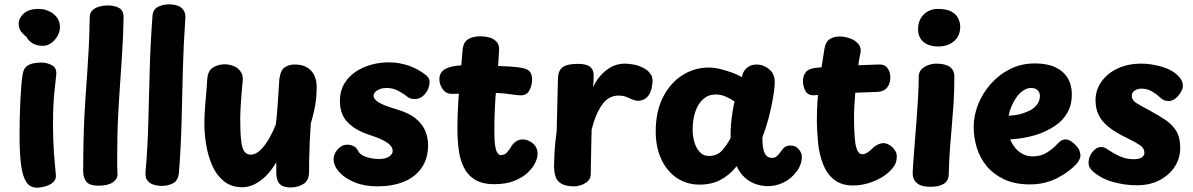

<svg xmlns="http://www.w3.org/2000/svg" viewBox="-20 -845 5493 884"><path d="M66 -736Q66 -761 89 -782.5Q112 -804 159 -804Q183 -804 205 -794Q227 -784 241.5 -765.5Q256 -747 256 -719Q256 -700 245 -680Q234 -660 216 -647Q198 -634 177 -634Q150 -634 131 -645Q112 -656 102 -675Q92 -682 79 -697Q66 -712 66 -736ZM85 -506Q89 -529 102.5 -539.5Q116 -550 134 -553.5Q152 -557 168 -557Q197 -557 219.5 -544.5Q242 -532 239 -501Q236 -470 232 -436Q228 -402 226 -362Q224 -322 224 -272Q224 -240 225 -209Q226 -178 228 -148Q230 -118 232.5 -91Q235 -64 237 -42Q240 -19 225 -6Q210 7 189 13Q168 19 151 19Q117 19 100 -8.5Q83 -36 76.5 -89.5Q70 -143 70 -221Q70 -266 71 -307.5Q72 -349 74 -386.5Q76 -424 78.5 -454.5Q81 -485 85 -506Z M393 -765Q393 -786 406 -798Q419 -810 438 -815Q457 -820 475 -820Q507 -820 528 -808.5Q549 -797 549 -765Q548 -682 541.5 -588.5Q535 -495 529 -399Q525 -341 522.5 -281.5Q520 -222 520 -163Q520 -134 519.5 -107.5Q519 -81 521 -47Q523 -22 500 -6Q477 10 434 10Q391 10 377 -9.5Q363 -29 363 -54Q363 -132 364.5 -194.5Q366 -257 368.5 -308.5Q371 -360 374 -402Q378 -459 382 -514.5Q386 -570 389 -631.5Q392 -693 393 -765Z M682 -770Q684 -802 707.5 -813.5Q731 -825 758 -825Q778 -825 796 -819.5Q814 -814 825 -798.5Q836 -783 833 -754Q825 -644 822 -525.5Q819 -407 816 -287Q813 -167 804 -52Q801 -14 777.5 -1.5Q754 11 724 11Q706 11 688 5.5Q670 0 659 -13.5Q648 -27 650 -52Q660 -167 663 -287.5Q666 -408 669.5 -530Q673 -652 682 -770Z M921 -276Q921 -313 924 -350.5Q927 -388 930 -421Q933 -454 934 -477Q936 -519 960.5 -534Q985 -549 1014 -549Q1035 -549 1054.5 -541.5Q1074 -534 1086.5 -517.5Q1099 -501 1098 -477Q1097 -468 1095 -446.5Q1093 -425 1091 -398.5Q1089 -372 1087.5 -346.5Q1086 -321 1086 -302Q1086 -237 1090 -200Q1094 -163 1104.5 -148Q1115 -133 1134 -133Q1158 -133 1180 -155Q1202 -177 1220 -209Q1238 -241 1250 -272Q1255 -315 1258 -356.5Q1261 -398 1263 -431Q1265 -464 1266 -480Q1272 -523 1291.5 -535.5Q1311 -548 1336 -548Q1373 -548 1395.5 -533.5Q1418 -519 1428 -496Q1438 -473 1438 -447Q1438 -421 1436 -398Q1434 -375 1430 -353.5Q1426 -332 1421 -313Q1416 -294 1411 -277Q1408 -236 1406 -191.5Q1404 -147 1403.5 -112Q1403 -77 1403 -63Q1405 -18 1381.5 -1Q1358 16 1323 18Q1286 19 1269.5 3.5Q1253 -12 1252 -47Q1252 -53 1252 -60Q1252 -67 1252 -76.5Q1252 -86 1252 -98Q1221 -44 1179.5 -13.5Q1138 17 1096 17Q1045 17 1011 -10.5Q977 -38 957.5 -82Q938 -126 929.5 -177Q921 -228 921 -276Z M1944 -497Q1958 -484 1958 -468Q1957 -436 1937 -412.5Q1917 -389 1890 -389Q1883 -389 1874.5 -390.5Q1866 -392 1859 -397Q1841 -412 1815.5 -426Q1790 -440 1760 -440Q1743 -440 1729.5 -435Q1716 -430 1708 -422Q1700 -414 1700 -403Q1700 -390 1720.5 -375.5Q1741 -361 1805 -342Q1864 -325 1895.5 -298Q1927 -271 1939 -240Q1951 -209 1951 -178Q1951 -115 1921 -72Q1891 -29 1838.5 -8Q1786 13 1718 13Q1658 13 1613 -5.5Q1568 -24 1542.5 -52Q1517 -80 1516 -110Q1516 -137 1535 -158Q1554 -179 1579 -179Q1593 -179 1607.5 -172.5Q1622 -166 1630 -148Q1638 -132 1666 -122.5Q1694 -113 1725 -113Q1755 -113 1771.5 -124Q1788 -135 1788 -150Q1788 -160 1780.5 -171.5Q1773 -183 1750 -196Q1727 -209 1678 -225Q1617 -245 1581 -281.5Q1545 -318 1545 -380Q1545 -425 1564.5 -458.5Q1584 -492 1616.5 -514Q1649 -536 1689 -547Q1729 -558 1770 -558Q1817 -558 1861 -543Q1905 -528 1944 -497Z M2110 -615Q2113 -651 2135.5 -664.5Q2158 -678 2191 -678Q2212 -678 2232.5 -672.5Q2253 -667 2266 -653Q2279 -639 2278 -615Q2274 -534 2265 -440Q2256 -346 2256 -240Q2256 -196 2260 -172.5Q2264 -149 2271 -140Q2278 -131 2285 -131Q2303 -131 2314 -143Q2325 -155 2333 -169Q2340 -182 2354 -192.5Q2368 -203 2388 -203Q2410 -203 2432.5 -185.5Q2455 -168 2455 -135Q2455 -118 2444 -95Q2433 -72 2409 -49.5Q2385 -27 2347 -12Q2309 3 2256 3Q2199 3 2165.5 -18.5Q2132 -40 2114.5 -76.5Q2097 -113 2091.5 -159Q2086 -205 2086 -255Q2086 -313 2090 -375.5Q2094 -438 2100 -500Q2106 -562 2110 -615ZM2059 -413Q2033 -413 2017.5 -435.5Q2002 -458 2003 -483Q2004 -506 2019 -519.5Q2034 -533 2063.5 -539Q2093 -545 2136 -545Q2188 -545 2239 -543Q2290 -541 2329 -538.5Q2368 -536 2385 -532Q2412 -527 2421 -513Q2430 -499 2430 -480Q2430 -452 2417.5 -429Q2405 -406 2378 -406Q2362 -406 2323 -412Q2284 -418 2207 -418Q2169 -418 2145.5 -417Q2122 -416 2103.5 -414.5Q2085 -413 2059 -413Z M2549 -486Q2550 -520 2570.5 -535.5Q2591 -551 2641 -551Q2680 -551 2696.5 -537.5Q2713 -524 2713 -502Q2713 -496 2713 -487.5Q2713 -479 2712.5 -468.5Q2712 -458 2710 -444Q2735 -494 2773 -523Q2811 -552 2858 -552Q2874 -552 2899.5 -547.5Q2925 -543 2953 -526Q2965 -519 2977 -501.5Q2989 -484 2982 -449Q2977 -415 2959.5 -398Q2942 -381 2918 -381Q2908 -381 2899.5 -384Q2891 -387 2882 -391Q2872 -396 2859 -400.5Q2846 -405 2828 -405Q2780 -405 2750 -360Q2720 -315 2704 -248Q2703 -214 2702.5 -184.5Q2702 -155 2701.5 -130Q2701 -105 2700.5 -83.5Q2700 -62 2700 -45Q2700 -23 2686 -10.5Q2672 2 2654.5 7.5Q2637 13 2625 13Q2584 13 2563.5 0Q2543 -13 2537 -34.5Q2531 -56 2531 -81Q2531 -101 2532.5 -131Q2534 -161 2537 -191Q2540 -221 2543 -241Z M2999 -240Q2999 -332 3032.5 -397.5Q3066 -463 3121.5 -498.5Q3177 -534 3243 -534Q3269 -534 3297 -527Q3325 -520 3351 -510.5Q3377 -501 3395 -490L3401 -508Q3407 -524 3423.5 -536Q3440 -548 3463 -548Q3495 -548 3521 -526.5Q3547 -505 3547 -468Q3547 -452 3544 -427.5Q3541 -403 3534.5 -369.5Q3528 -336 3517.5 -296.5Q3507 -257 3490 -212Q3490 -178 3495 -157Q3500 -136 3510 -127Q3520 -118 3535 -118Q3548 -118 3557.5 -126.5Q3567 -135 3577 -150Q3587 -164 3596 -169.5Q3605 -175 3620 -175Q3643 -175 3657.5 -158Q3672 -141 3672 -123Q3672 -105 3665 -86.5Q3658 -68 3646 -53Q3621 -21 3587 -4.5Q3553 12 3515 12Q3486 12 3458 2Q3430 -8 3407.5 -29Q3385 -50 3372 -80Q3338 -38 3297 -16.5Q3256 5 3201 5Q3142 5 3096.5 -25.5Q3051 -56 3025 -111.5Q2999 -167 2999 -240ZM3169 -246Q3169 -227 3173 -206.5Q3177 -186 3186 -168Q3195 -150 3209 -138.5Q3223 -127 3243 -127Q3281 -127 3303 -150.5Q3325 -174 3344 -210Q3343 -239 3345.5 -269.5Q3348 -300 3352.5 -328.5Q3357 -357 3362 -378Q3339 -393 3318.5 -401.5Q3298 -410 3274 -410Q3242 -410 3218 -389Q3194 -368 3181.5 -331Q3169 -294 3169 -246Z M3776 -621Q3781 -652 3800 -664.5Q3819 -677 3844 -677Q3868 -677 3893 -668.5Q3918 -660 3933 -641.5Q3948 -623 3940 -593Q3936 -575 3934 -559Q3932 -543 3928 -518Q3925 -497 3922.5 -470.5Q3920 -444 3917.5 -414.5Q3915 -385 3913.5 -356Q3912 -327 3912 -302Q3912 -270 3913.5 -240Q3915 -210 3918 -186Q3922 -162 3929.5 -148.5Q3937 -135 3949 -135Q3961 -135 3971 -141Q3981 -147 3995 -160Q4008 -173 4022 -179.5Q4036 -186 4048 -186Q4061 -186 4075 -177.5Q4089 -169 4099 -155Q4109 -141 4109 -126Q4109 -98 4096.5 -80Q4084 -62 4067 -48Q4038 -23 3994.5 -7Q3951 9 3908 9Q3854 9 3820 -18Q3786 -45 3769 -91Q3761 -111 3755 -136Q3749 -161 3746.5 -188Q3744 -215 3742.5 -242Q3741 -269 3741 -293Q3741 -380 3752.5 -464.5Q3764 -549 3776 -621ZM3737 -407Q3702 -403 3689.5 -424Q3677 -445 3677 -473Q3677 -495 3689 -511.5Q3701 -528 3732 -532Q3777 -538 3828 -540.5Q3879 -543 3929.5 -544.5Q3980 -546 4023 -548Q4052 -550 4065 -533Q4078 -516 4079 -495Q4081 -464 4066 -444Q4051 -424 4023 -422Q3980 -420 3930 -418.5Q3880 -417 3830 -414Q3780 -411 3737 -407Z M4210 -492Q4210 -512 4222 -525Q4234 -538 4253 -545Q4272 -552 4290 -552Q4332 -552 4353 -537Q4374 -522 4374 -492Q4374 -424 4370.5 -370.5Q4367 -317 4362.5 -267.5Q4358 -218 4354 -164Q4350 -110 4348 -40Q4347 -12 4325 1.5Q4303 15 4265 15Q4230 15 4212 5Q4194 -5 4188 -19.5Q4182 -34 4182 -49Q4182 -58 4184.5 -93Q4187 -128 4191 -179Q4195 -230 4199.5 -287Q4204 -344 4207 -398Q4210 -452 4210 -492ZM4207 -711Q4207 -739 4219 -760Q4231 -781 4251.5 -792.5Q4272 -804 4297 -804Q4340 -804 4362.5 -790.5Q4385 -777 4393 -758Q4401 -739 4401 -722Q4401 -680 4372.5 -655.5Q4344 -631 4299 -631Q4258 -631 4232.5 -651.5Q4207 -672 4207 -711Z M4722 4Q4653 4 4604 -19Q4555 -42 4523.5 -79.5Q4492 -117 4477.5 -164.5Q4463 -212 4463 -260Q4463 -313 4483.5 -364.5Q4504 -416 4541.5 -458.5Q4579 -501 4630.5 -527Q4682 -553 4745 -553Q4801 -553 4838.5 -535.5Q4876 -518 4895.5 -486Q4915 -454 4915 -410Q4915 -363 4895 -327Q4875 -291 4838 -266Q4793 -236 4742 -221.5Q4691 -207 4631 -203Q4640 -182 4654 -164.5Q4668 -147 4688.5 -136Q4709 -125 4737 -125Q4772 -125 4800 -142.5Q4828 -160 4849 -183Q4861 -196 4870 -199.5Q4879 -203 4886 -203Q4900 -203 4914 -193Q4928 -183 4939.5 -169Q4951 -155 4953 -140Q4957 -126 4950.5 -112Q4944 -98 4937 -91Q4900 -51 4844.5 -23.5Q4789 4 4722 4ZM4624 -312Q4651 -314 4668.5 -317.5Q4686 -321 4710 -331Q4734 -340 4751 -359Q4768 -378 4768 -404Q4768 -414 4763.5 -422Q4759 -430 4750 -435Q4741 -440 4727 -440Q4708 -440 4690 -427.5Q4672 -415 4658.5 -395Q4645 -375 4636 -353Q4627 -331 4624 -312Z M5407 -493Q5415 -485 5420.5 -474Q5426 -463 5426 -450Q5426 -437 5416.5 -420.5Q5407 -404 5392.5 -392Q5378 -380 5361 -380Q5346 -380 5337 -385Q5328 -390 5320 -397Q5306 -411 5284 -424Q5262 -437 5236 -437Q5219 -437 5205 -428.5Q5191 -420 5191 -404Q5191 -384 5211.5 -371Q5232 -358 5279 -333Q5318 -312 5348.5 -291Q5379 -270 5396.5 -240.5Q5414 -211 5414 -164Q5414 -118 5389.5 -79Q5365 -40 5320 -16Q5275 8 5214 8Q5159 8 5105 -7Q5051 -22 5013 -55Q5005 -62 4998.5 -71.5Q4992 -81 4992 -97Q4992 -123 5010 -145.5Q5028 -168 5049 -168Q5057 -168 5063 -166Q5069 -164 5076 -159Q5108 -138 5137 -125Q5166 -112 5200 -112Q5224 -112 5236.5 -120Q5249 -128 5249 -141Q5249 -163 5228 -177Q5207 -191 5172 -208Q5115 -235 5083 -261.5Q5051 -288 5037.5 -317.5Q5024 -347 5024 -383Q5024 -431 5051.5 -469.5Q5079 -508 5126.5 -530Q5174 -552 5234 -552Q5281 -552 5330 -537.5Q5379 -523 5407 -493Z"/></svg>

Font: Playpen Sans
Style: Bold
Weight: 700
Designer: Laura Meseguer, Veronika Burian, José Scaglione
Foundry: TypeTogether
Version: Version 1.001